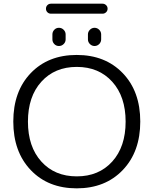

<svg xmlns="http://www.w3.org/2000/svg" viewBox="-20 -1070 834 1050"><path d="M460.9 -854.5V-881.8Q460.9 -896.5 471.7 -907.2Q482.4 -918 497.1 -918Q511.7 -918 522.5 -907.2Q533.2 -896.5 533.2 -881.8V-854.5Q533.2 -839.8 522.5 -829.1Q511.7 -818.4 497.1 -818.4Q482.4 -818.4 471.7 -829.1Q460.9 -839.8 460.9 -854.5ZM266.6 -854.5V-881.8Q266.6 -896.5 276.9 -907.2Q287.1 -918 302.2 -918Q317.4 -918 328.1 -907.2Q338.9 -896.5 338.9 -881.8V-854.5Q338.9 -839.8 328.1 -829.1Q317.4 -818.4 302.2 -818.4Q287.1 -818.4 276.9 -829.1Q266.6 -839.8 266.6 -854.5ZM258.8 -995.1Q247.1 -995.1 239.3 -1002.9Q231.4 -1010.7 231.4 -1022.5Q231.4 -1034.2 239.3 -1042Q247.1 -1049.8 258.8 -1049.8H541Q551.8 -1049.8 560.1 -1042Q568.4 -1034.2 568.4 -1022.5Q568.4 -1010.7 560.1 -1002.9Q551.8 -995.1 541 -995.1ZM147.9 -140.1Q52.7 -240.2 52.7 -405.3Q52.7 -570.3 147.9 -669.9Q243.2 -769.5 399.4 -769.5Q555.7 -769.5 651.4 -669.9Q747.1 -570.3 747.1 -405.3Q747.1 -240.2 651.4 -140.1Q555.7 -40 399.4 -40Q243.2 -40 147.9 -140.1ZM206.1 -186.5Q279.3 -105.5 399.9 -105.5Q520.5 -105.5 593.8 -186.5Q667 -267.6 667 -404.8Q667 -542 593.8 -623Q520.5 -704.1 399.9 -704.1Q279.3 -704.1 206.1 -623Q132.8 -542 132.8 -404.8Q132.8 -267.6 206.1 -186.5Z"/></svg>

Font: Gen Jyuu Gothic Normal
Style: Regular
Weight: 300
Designer: [Source Han Sans]
Ryoko NISHIZUKA  (kana & ideographs); Paul D. Hunt (Latin, Greek & Cyrillic); Wenlong ZHANG  (bopomofo
Version: Version 1.002.20150607